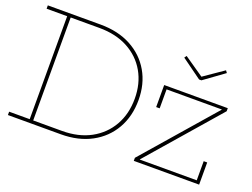

<svg xmlns="http://www.w3.org/2000/svg" viewBox="-112 -994 1624 1237"><g transform="rotate(20 700.0 -376.0)"><path d="M1122 -636.5H1106L968 -736.5L979 -751.5L1114 -658.5L1249 -751.5L1260 -736.5ZM302 0V-23H389Q502 -23 585 -68.2Q668 -113.5 713.5 -193.5Q759 -273.5 759 -378Q759 -481.5 713.5 -560.8Q668 -640 585 -684.5Q502 -729 389 -729H303V-752H389Q509.5 -752 598.5 -704.2Q687.5 -656.5 736.2 -572.2Q785 -488 785 -378Q785 -266.5 736.2 -181.2Q687.5 -96 598.5 -48Q509.5 0 389 0ZM27 0V-23H168V-729H27V-752H317V-729H192V-23H317V0ZM890 -21 1310 -504V-513L1343 -505L924 -23V-13ZM1343 -526V-505H931V-375H907V-526ZM1314 -152H1338V0H890V-21H1314Z"/></g></svg>

Font: Hepta Slab ExtraLight ExtraLight
Style: Regular
Weight: 250
Version: Version 1.102